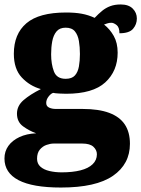

<svg xmlns="http://www.w3.org/2000/svg" viewBox="-34 -607 633 860"><path d="M239 233Q112 233 49 200Q-14 167 -14 103Q-14 71 3.5 46.5Q21 22 53 7Q85 -8 128 -10Q97 -21 69.5 -41Q42 -61 42 -98Q42 -133 71.5 -158.5Q101 -184 149 -208Q99 -222 63.5 -260Q28 -298 28 -366Q28 -455 84.5 -503Q141 -551 262 -551Q302 -551 332 -545.5Q362 -540 390 -527Q407 -545 423.5 -558.5Q440 -572 460 -579.5Q480 -587 507 -587Q542 -587 560.5 -568.5Q579 -550 579 -524Q579 -498 562 -478Q545 -458 501 -458Q501 -485 488 -495Q475 -505 465 -505Q454 -505 446 -502Q438 -499 432 -497Q458 -477 475.5 -446Q493 -415 493 -371Q493 -289 437.5 -238Q382 -187 262 -187Q252 -187 232 -188Q212 -189 204 -191Q194 -188 183.5 -174.5Q173 -161 173 -146Q173 -131 186 -125Q199 -119 216 -119H336Q408 -119 455 -101.5Q502 -84 525 -49.5Q548 -15 548 37Q548 128 472 180.5Q396 233 239 233ZM242 165Q291 165 326.5 156Q362 147 381 128.5Q400 110 400 84Q400 65 384.5 50.5Q369 36 335 36H206Q192 36 174.5 42Q157 48 144.5 63Q132 78 132 104Q132 126 147 139.5Q162 153 187.5 159Q213 165 242 165ZM260 -254Q288 -254 301.5 -269Q315 -284 319.5 -309.5Q324 -335 324 -365Q324 -396 319.5 -423Q315 -450 301.5 -466.5Q288 -483 260 -483Q233 -483 219 -466Q205 -449 200 -422Q195 -395 195 -364Q195 -320 207.5 -287Q220 -254 260 -254Z"/></svg>

Font: Noto Serif Bengali Black
Style: Regular
Weight: 900
Version: Version 2.003